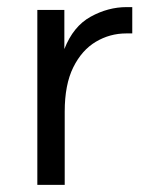

<svg xmlns="http://www.w3.org/2000/svg" viewBox="-20 -520 416 540"><path d="M352 -500V-426H335Q289 -426 249.5 -402.5Q210 -379 186 -330.5Q162 -282 162 -206V0H85V-492H161V-382Q186 -446 235 -473Q284 -500 336 -500Z"/></svg>

Font: Wix Madefor Text
Style: Regular
Weight: 400
Designer: Dalton Maag Ltd
Foundry: Dalton Maag Ltd
Version: Version 3.100